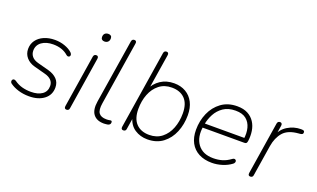

<svg xmlns="http://www.w3.org/2000/svg" viewBox="-76 -1127 2559 1550"><g transform="rotate(20 1203.5 -351.5)"><path d="M220 8Q171 8 128.5 -5Q86 -18 56 -40Q49 -45 47 -52Q45 -59 46.5 -65Q48 -71 53 -75Q58 -79 65 -78.5Q72 -78 81 -72Q112 -50 147.5 -40.5Q183 -31 223 -31Q283 -31 318.5 -56Q354 -81 354 -128Q354 -158 334.5 -178Q315 -198 280 -207L183 -233Q138 -245 111 -276Q84 -307 84 -350Q84 -392 107 -424Q130 -456 171 -474Q212 -492 265 -492Q309 -492 349 -478Q389 -464 414 -441Q421 -434 423.5 -427Q426 -420 424 -414Q422 -408 417 -405Q412 -402 405.5 -402.5Q399 -403 391 -410Q366 -432 334 -442.5Q302 -453 264 -453Q203 -453 165.5 -425.5Q128 -398 128 -351Q128 -322 145.5 -301Q163 -280 199 -270L296 -244Q343 -231 370.5 -203Q398 -175 398 -131Q398 -67 349 -29.5Q300 8 220 8Z M542 6Q532 6 527.5 -0.5Q523 -7 525 -19L596 -469Q598 -480 604 -485Q610 -490 620 -490Q630 -490 634.5 -483.5Q639 -477 637 -465L566 -15Q565 -5 559 0.5Q553 6 542 6ZM642 -616Q628 -616 620 -623.5Q612 -631 612 -644Q612 -664 623 -674.5Q634 -685 653 -685Q667 -685 675 -678Q683 -671 683 -657Q683 -638 672 -627Q661 -616 642 -616Z M864 8Q802 8 773 -30Q744 -68 756 -143L843 -690Q845 -701 851 -706Q857 -711 867 -711Q877 -711 881.5 -704.5Q886 -698 884 -686L798 -143Q788 -82 806.5 -56.5Q825 -31 872 -31Q888 -31 896.5 -33Q905 -35 909 -35Q914 -35 917 -32Q920 -29 920 -20Q920 -10 913.5 -3.5Q907 3 896 5Q889 6 879.5 7Q870 8 864 8Z M1237 8Q1176 8 1128 -23.5Q1080 -55 1063 -122H1071L1054 -15Q1053 -5 1047 0.5Q1041 6 1030 6Q1020 6 1015.5 -0.5Q1011 -7 1013 -19L1119 -690Q1121 -701 1127 -706Q1133 -711 1143 -711Q1153 -711 1157.5 -704.5Q1162 -698 1160 -686L1110 -371H1098Q1124 -427 1173 -459.5Q1222 -492 1289 -492Q1346 -492 1389 -467Q1432 -442 1455.5 -396Q1479 -350 1479 -286Q1479 -208 1451.5 -141Q1424 -74 1370 -33Q1316 8 1237 8ZM1239 -31Q1303 -31 1347 -66Q1391 -101 1413.5 -159Q1436 -217 1436 -286Q1436 -369 1395.5 -411Q1355 -453 1283 -453Q1219 -453 1175 -418Q1131 -383 1108.5 -325.5Q1086 -268 1086 -198Q1086 -116 1126.5 -73.5Q1167 -31 1239 -31Z M1791 8Q1726 8 1678.5 -17Q1631 -42 1606 -88.5Q1581 -135 1581 -200Q1581 -277 1610 -343.5Q1639 -410 1695 -451Q1751 -492 1831 -492Q1885 -492 1921.5 -472.5Q1958 -453 1979.5 -420Q2001 -387 2007.5 -345Q2014 -303 2008 -259Q2006 -245 2001 -239.5Q1996 -234 1983 -234H1610L1616 -271H1988L1969 -259Q1977 -313 1965.5 -357Q1954 -401 1921.5 -427.5Q1889 -454 1830 -454Q1767 -454 1725.5 -425.5Q1684 -397 1661 -353.5Q1638 -310 1630 -264L1627 -246Q1611 -150 1654.5 -90.5Q1698 -31 1789 -31Q1831 -31 1866 -41.5Q1901 -52 1935 -77Q1944 -84 1951 -84.5Q1958 -85 1963 -81.5Q1968 -78 1969.5 -72Q1971 -66 1968 -58.5Q1965 -51 1957 -45Q1924 -20 1879.5 -6Q1835 8 1791 8Z M2121 6Q2111 6 2106.5 -0.5Q2102 -7 2104 -19L2175 -469Q2177 -480 2183 -485Q2189 -490 2199 -490Q2208 -490 2213 -483.5Q2218 -477 2216 -465L2201 -370H2190Q2211 -430 2263.5 -462Q2316 -494 2377 -494Q2394 -494 2400.5 -490.5Q2407 -487 2407 -477Q2407 -467 2402 -462.5Q2397 -458 2383 -456L2371 -455Q2280 -448 2239.5 -401Q2199 -354 2187 -280L2145 -15Q2144 -5 2138 0.5Q2132 6 2121 6Z"/></g></svg>

Font: Nunito ExtraLight
Style: Italic
Weight: 200
Italic angle: -9°
Designer: Vernon Adams
Foundry: Vernon Adams
Version: Version 3.602